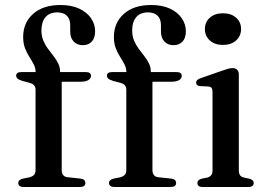

<svg xmlns="http://www.w3.org/2000/svg" viewBox="-20 -747 1063 767"><path d="M226.5 -67.5Q226.5 -55 232.5 -47.5Q238.5 -40 250 -39L301.5 -33.5Q311.5 -32.5 316.2 -27.8Q321 -23 321 -16Q321 0 299 0H73.5Q64 0 58.5 -4.2Q53 -8.5 53 -15.5Q53 -22.5 57.5 -26.8Q62 -31 71.5 -33.5L97 -38.5Q110 -42 116 -48.5Q122 -55 122 -66.5V-388.5Q122 -398.5 117.2 -405Q112.5 -411.5 99 -416L70 -423.5Q54.5 -428.5 49.5 -433.5Q44.5 -438.5 44.5 -444.5Q44.5 -451 49.2 -455Q54 -459 64.5 -459H146L122.5 -441.5V-458Q122.5 -474.5 115 -489.2Q107.5 -504 97.5 -519.5Q87.5 -535 80 -554.2Q72.5 -573.5 72.5 -599Q72.5 -656.5 112.5 -691.8Q152.5 -727 221.5 -727Q265.5 -727 296.5 -712.5Q327.5 -698 343.8 -674Q360 -650 360 -622Q360 -595 346.5 -580.8Q333 -566.5 311 -566.5Q288 -566.5 274.2 -581.2Q260.5 -596 260.5 -621V-646Q260.5 -671 247 -684.2Q233.5 -697.5 208.5 -697.5Q178 -697.5 161.8 -678.5Q145.5 -659.5 145.5 -625Q145.5 -603 153 -585Q160.5 -567 171.8 -552Q183 -537 194 -522.8Q205 -508.5 212.5 -493.5Q220 -478.5 220 -461V-441L206.5 -459H323.5Q333.5 -459 338.5 -455.2Q343.5 -451.5 343.5 -444Q343.5 -434 333.2 -427.2Q323 -420.5 301.5 -420.5H226.5ZM589 -67.5Q589 -55 595 -47.5Q601 -40 612.5 -39L664 -33.5Q674 -32.5 678.8 -27.8Q683.5 -23 683.5 -16Q683.5 0 661.5 0H436Q426.5 0 421 -4.2Q415.5 -8.5 415.5 -15.5Q415.5 -22.5 420 -26.8Q424.5 -31 434 -33.5L459.5 -38.5Q472.5 -42 478.5 -48.5Q484.5 -55 484.5 -66.5V-388.5Q484.5 -398.5 479.8 -405Q475 -411.5 461.5 -416L432.5 -423.5Q417 -428.5 412 -433.5Q407 -438.5 407 -444.5Q407 -451 411.8 -455Q416.5 -459 427 -459H508.5L485 -441.5V-458Q485 -474.5 477.5 -489.2Q470 -504 460 -519.5Q450 -535 442.5 -554.2Q435 -573.5 435 -599Q435 -656.5 475 -691.8Q515 -727 584 -727Q628 -727 659 -712.5Q690 -698 706.2 -674Q722.5 -650 722.5 -622Q722.5 -595 709 -580.8Q695.5 -566.5 673.5 -566.5Q650.5 -566.5 636.8 -581.2Q623 -596 623 -621V-646Q623 -671 609.5 -684.2Q596 -697.5 571 -697.5Q540.5 -697.5 524.2 -678.5Q508 -659.5 508 -625Q508 -603 515.5 -585Q523 -567 534.2 -552Q545.5 -537 556.5 -522.8Q567.5 -508.5 575 -493.5Q582.5 -478.5 582.5 -461V-441L569 -459H686Q696 -459 701 -455.2Q706 -451.5 706 -444Q706 -434 695.8 -427.2Q685.5 -420.5 664 -420.5H589ZM934 -449.5V-67.5Q934 -54 938.8 -47.2Q943.5 -40.5 953.5 -38L976.5 -33Q985 -30.5 989.2 -26.5Q993.5 -22.5 993.5 -16Q993.5 -8.5 988 -4.2Q982.5 0 971.5 0H790Q779 0 773.8 -4.2Q768.5 -8.5 768.5 -16Q768.5 -22 772.5 -26.2Q776.5 -30.5 785 -33L809.5 -38Q819 -41 824 -47.5Q829 -54 829 -67V-380Q829 -391 825.2 -395.8Q821.5 -400.5 813 -401.5L779 -403Q771 -404 767.2 -407.5Q763.5 -411 763.5 -417Q763.5 -423 767.8 -427.2Q772 -431.5 782.5 -435L867 -464.5Q883 -470 892.2 -472.5Q901.5 -475 908.5 -475Q921 -475 927.5 -468.2Q934 -461.5 934 -449.5ZM870.5 -567.5Q838.5 -567.5 818.5 -585.2Q798.5 -603 798.5 -631Q798.5 -659 818.5 -676.5Q838.5 -694 870.5 -694Q903 -694 923 -676.5Q943 -659 943 -631Q943 -603 923 -585.2Q903 -567.5 870.5 -567.5Z"/></svg>

Font: Fraunces 20pt
Style: Regular
Weight: 400
Version: Version 1.000;[b76b70a41]